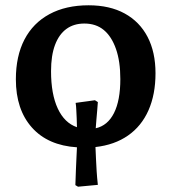

<svg xmlns="http://www.w3.org/2000/svg" viewBox="-20 -545 649 726"><path d="M275 161 265 155Q266 123 267 98.5Q268 74 269 53.5Q270 33 271 12Q161 5 100.5 -63Q40 -131 40 -245Q40 -333 72.5 -395.5Q105 -458 167 -491.5Q229 -525 315 -525Q395 -525 451.5 -494Q508 -463 538 -405.5Q568 -348 568 -268Q568 -188 541.5 -128Q515 -68 464 -32.5Q413 3 341 11Q342 34 343 56.5Q344 79 345.5 103Q347 127 350 154ZM342 -60Q387 -70 411 -117.5Q435 -165 435 -246Q435 -313 418.5 -360Q402 -407 372.5 -431.5Q343 -456 299 -456Q259 -456 231 -435.5Q203 -415 188 -375Q173 -335 173 -276Q173 -189 198.5 -134.5Q224 -80 271 -64Q271 -82 270 -98Q269 -114 268.5 -129Q268 -144 266 -156L339 -166L350 -159Q349 -144 347.5 -127Q346 -110 344.5 -92.5Q343 -75 342 -60Z"/></svg>

Font: Literata 18pt SemiBold
Style: Regular
Weight: 600
Designer: Latin by Veronika Burian and Jose Scaglione. Greek by Irene Vlachou. Cyrillic by Vera Evstafieva.
Foundry: TypeTogether
Version: Version 3.103;gftools[0.9.29]